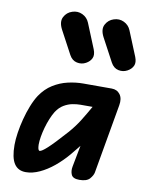

<svg xmlns="http://www.w3.org/2000/svg" viewBox="-98 -980 809 1060"><g transform="rotate(10 306.0 -450.5)"><path d="M120.5 9.5Q77 9.5 55.5 -23.8Q34 -57 34 -128Q34 -158.5 39.8 -196.8Q45.5 -235 56 -275.2Q66.5 -315.5 81 -352.2Q95.5 -389 113 -416Q142 -459 181 -483.2Q220 -507.5 263.5 -517.5Q307 -527.5 348.5 -527.5H508.5Q539 -527.5 555.8 -504.8Q572.5 -482 565.5 -443.5L497.5 -55.5Q494.5 -38.5 477.8 -19.2Q461 0 419.5 0Q383.5 0 374.5 -20Q365.5 -40 370.5 -66L393.5 -186Q390 -181.5 380.5 -169.8Q371 -158 361.5 -146.5Q352 -135 348 -130Q315 -91 276.5 -59.2Q238 -27.5 198 -9Q158 9.5 120.5 9.5ZM165 -152.5Q165 -148.5 165.8 -140.5Q166.5 -132.5 169 -126Q171.5 -119.5 176.5 -119.5Q187.5 -119.5 218.5 -147.8Q249.5 -176 315.5 -250Q349 -288 374 -328.2Q399 -368.5 422 -409.5H354Q333.5 -409.5 309.2 -404.8Q285 -400 261.8 -386.2Q238.5 -372.5 220.5 -345Q209 -326.5 198.8 -301.5Q188.5 -276.5 181 -249.8Q173.5 -223 169.2 -197.8Q165 -172.5 165 -152.5ZM344.5 -643Q321 -630 294 -635.8Q267 -641.5 251.5 -670L182.5 -799Q160.5 -840.5 175.2 -869Q190 -897.5 220 -907Q250 -917 277.2 -904Q304.5 -891 316 -863L373 -723.5Q384.5 -694 375.5 -674.5Q366.5 -655 344.5 -643ZM577.5 -641.5Q554 -628.5 527 -634.2Q500 -640 484.5 -668.5L415.5 -797.5Q393.5 -839 408.2 -867.5Q423 -896 453 -905.5Q483 -915.5 510.2 -902.5Q537.5 -889.5 549 -861.5L606 -722Q617.5 -692.5 608.5 -673Q599.5 -653.5 577.5 -641.5Z"/></g></svg>

Font: Edu QLD Hand
Style: Regular
Weight: 400
Designer: Tina and Corey Anderson, Eben Sorkin
Foundry: Sorkin Type Co.
Version: Version 2.000